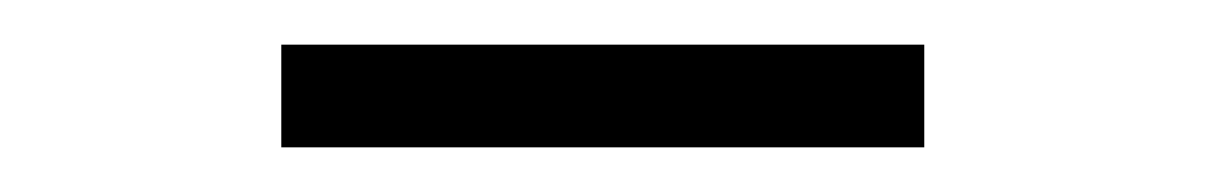

<svg xmlns="http://www.w3.org/2000/svg" viewBox="-20 -695 540 86"><path d="M106 -629ZM106 -629V-675H394V-629Z"/></svg>

Font: Winston Light
Style: Regular
Weight: 300
Designer: Original fonts by Vernon Adams / Changes by Cristiano Sobral
Foundry: Original fonts by Vernon Adams / Changes by Cristiano Sobral
Version: Version 2.503;July 17, 2020;FontCreator 13.0.0.2655 64-bit